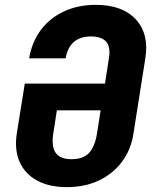

<svg xmlns="http://www.w3.org/2000/svg" viewBox="-20 -760 640 790"><path d="M255 10Q182 10 132 -17.5Q82 -45 60.5 -94.5Q39 -144 49 -210L82 -416H412L428 -520Q444 -610 354 -610Q266 -610 250 -520H100Q111 -587 148 -636.5Q185 -686 243 -713Q301 -740 374 -740Q484 -740 539 -680Q594 -620 578 -520L529 -210Q519 -144 482 -94.5Q445 -45 387 -17.5Q329 10 255 10ZM274 -105Q324 -105 347.5 -132Q371 -159 379 -210L394 -306H214L199 -210Q191 -156 209.5 -130.5Q228 -105 274 -105Z"/></svg>

Font: JetBrains Mono NL ExtraBold
Style: Italic
Weight: 800
Italic angle: -9°
Monospace: yes
Designer: Philipp Nurullin, Konstantin Bulenkov
Foundry: JetBrains
Version: Version 2.305; ttfautohint (v1.8.4.7-5d5b)